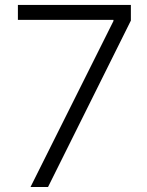

<svg xmlns="http://www.w3.org/2000/svg" viewBox="-20 -747 588 767"><path d="M101.9 0H171.9L502.8 -664.8V-727.3H51.5V-667.6H433.2V-663Z"/></svg>

Font: TID UI Light
Style: Regular
Weight: 300
Designer: The TID Project Authors
Foundry: Bakken & Bæck
Version: Version 1.001;hotconv 1.0.109;makeotfexe 2.5.65596